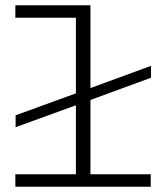

<svg xmlns="http://www.w3.org/2000/svg" viewBox="-20 -706 632 726"><path d="M322 -328V-47H550V0H38V-47H267V-308L39 -225V-270L267 -353V-639H38V-686H322V-373L551 -457V-412Z"/></svg>

Font: BioRhyme Expanded Light
Style: Regular
Weight: 300
Width: 7
Designer: Aoife Mooney
Foundry: Aoife Mooney Type
Version: Version 1.000